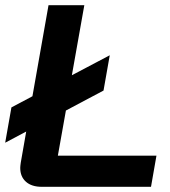

<svg xmlns="http://www.w3.org/2000/svg" viewBox="-26 -720 654 740"><path d="M577 -120 556 0H135Q96 0 74 -19.5Q52 -39 52 -73Q52 -79 54 -93L75 -213L-6 -170L18 -306L99 -349L161 -700H299L251 -430L397 -507L373 -371L228 -294L197 -120Z"/></svg>

Font: Bai Jamjuree
Style: Bold Italic
Weight: 700
Italic angle: -10°
Designer: Katatrad Aksorn Co.,Ltd.
Foundry: Cadson Demak Co.,Ltd.
Version: Version 1.000; ttfautohint (v1.6)